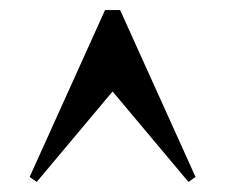

<svg xmlns="http://www.w3.org/2000/svg" viewBox="-20 -703 448 382"><path d="M355 -341 369 -351 219 -683H189L39 -351L53 -341L204 -521Z"/></svg>

Font: Purple Purse
Style: Regular
Weight: 400
Designer: Astigmatic (AOETI)
Foundry: Astigmatic (AOETI)
Version: Version 1.000